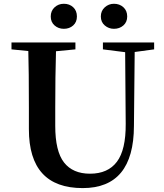

<svg xmlns="http://www.w3.org/2000/svg" viewBox="-20 -964 856 1003"><path d="M575.2 -813.5Q547.9 -813.5 527.3 -831.1Q506.8 -848.6 506.8 -877.9Q506.8 -907.2 527.3 -925.8Q547.9 -944.3 575.2 -944.3Q604.5 -944.3 624.5 -926.3Q644.5 -908.2 644.5 -877.9Q644.5 -848.6 624.5 -831.1Q604.5 -813.5 575.2 -813.5ZM313.5 -813.5Q285.2 -813.5 265.1 -831.1Q245.1 -848.6 245.1 -877.9Q245.1 -907.2 265.1 -925.8Q285.2 -944.3 313.5 -944.3Q342.8 -944.3 362.3 -926.3Q381.8 -908.2 381.8 -877.9Q381.8 -848.6 362.3 -831.1Q342.8 -813.5 313.5 -813.5ZM785.2 -742.2V-706.1L683.6 -692.4L679.7 -305.7Q678.7 18.6 412.1 18.6Q130.9 18.6 130.9 -289.1V-400.4Q130.9 -598.6 127.9 -697.3L40 -706.1V-742.2H374V-706.1L272.5 -696.3Q268.6 -567.4 268.6 -400.4V-306.6Q268.6 -173.8 314.5 -115.2Q360.4 -56.6 450.2 -56.6Q543.9 -56.6 590.8 -119.1Q637.7 -181.6 636.7 -317.4L633.8 -691.4L517.6 -706.1V-742.2Z"/></svg>

Font: GenYoMin TW TTF Bold
Style: Regular
Weight: 700
Version: Version 1.300